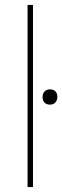

<svg xmlns="http://www.w3.org/2000/svg" viewBox="-20 -760 253 780"><path d="M92 0V-740H114V0ZM183 -335Q169 -335 161 -343Q153 -351 153 -366Q153 -380 161 -388.5Q169 -397 183 -397Q197 -397 205 -389Q213 -381 213 -366Q213 -353 205 -344Q197 -335 183 -335Z"/></svg>

Font: Lexend Deca Thin
Style: Regular
Weight: 250
Designer: Bonnie Shaver-Troup, Thomas Jockin
Foundry: Lexend
Version: Version 1.007